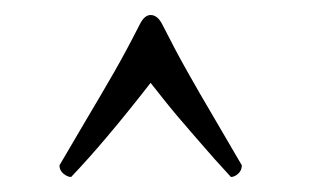

<svg xmlns="http://www.w3.org/2000/svg" viewBox="-20 -650 421 257"><path d="M181.6 -629.9Q190.9 -629.9 197.3 -617.2Q214.8 -582.5 230.5 -554.7Q246.1 -526.9 268.6 -488.8Q291 -450.7 303.7 -428.7Q303.7 -421.9 298.8 -417.5Q293.9 -413.1 289.1 -413.1Q269 -434.6 242.2 -465.8Q214.8 -497.1 198.2 -518.1L181.6 -539.1Q120.1 -460 75.2 -413.1Q70.3 -413.1 64.9 -417.5Q59.6 -421.9 59.6 -428.7Q73.7 -453.1 95.2 -489.3Q116.7 -525.4 133.1 -554Q149.4 -582.5 167 -617.2Q173.3 -629.9 181.6 -629.9Z"/></svg>

Font: Amiri
Style: Regular
Weight: 400
Designer: Khaled Hosny
Version: Version 000.108